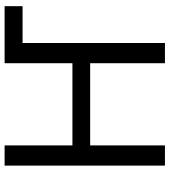

<svg xmlns="http://www.w3.org/2000/svg" viewBox="30 -784 754 855"><g transform="rotate(-90 407.5 -357.0)"><path d="M97 0V-714H187V-412H553V-714H807V-634H643V0H553V-333H187V0Z"/></g></svg>

Font: Go Noto Kurrent-Regular
Style: Regular
Weight: 400
Designer: Monotype Design Team
Foundry: Monotype Imaging Inc.
Version: Version 2.012; ttfautohint (v1.8.4.7-5d5b)